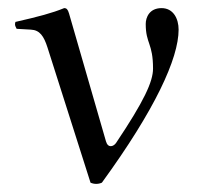

<svg xmlns="http://www.w3.org/2000/svg" viewBox="-20 -442 504 473"><path d="M97 -325 203 8C212 12 222 12 231 8C362 -172 420 -298 420 -369C420 -396 407 -422 378 -422C348 -422 339 -399 339 -383C339 -334 357 -336 357 -273C357 -241 335 -193 266 -90C260 -81 246 -76 241 -94L150 -409C147 -419 144 -422 138 -422C109 -410 75 -401 18 -388C16 -381 17 -379 20 -373C20 -372 21 -372 21 -371L56 -369C78 -368 88 -353 97 -325Z"/></svg>

Font: Libertinus Serif Display
Style: Regular
Weight: 400
Designer: Philipp H. Poll, Khaled Hosny
Foundry: Caleb Maclennan
Version: Version 7.050;RELEASE